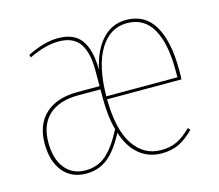

<svg xmlns="http://www.w3.org/2000/svg" viewBox="-82 -632 852 746"><g transform="rotate(-15 343.5 -259.5)"><path d="M630 -249H331Q332 -127 373 -65.5Q414 -4 484 -4Q521 -4 548.5 -17.5Q576 -31 605 -60L613 -51Q582 -20 552.5 -5.5Q523 9 483 9Q431 9 393 -22Q355 -53 336 -113Q301 -47 264.5 -19Q228 9 179 9Q119 9 85.5 -33Q52 -75 52 -145Q52 -222 98 -264Q144 -306 227 -306H316V-371Q316 -442 290.5 -478.5Q265 -515 206 -515Q154 -515 87 -483L84 -494Q152 -528 207 -528Q272 -528 300.5 -488.5Q329 -449 330 -372V-368Q347 -445 386 -486.5Q425 -528 481 -528Q557 -528 594 -465Q631 -402 631 -286Q631 -260 630 -249ZM617 -291Q617 -398 583.5 -456.5Q550 -515 481 -515Q413 -515 372.5 -449Q332 -383 331 -261H617ZM331 -129Q316 -182 316 -254V-293H226Q150 -293 108.5 -255Q67 -217 67 -145Q67 -80 97 -42Q127 -4 180 -4Q228 -4 262.5 -33.5Q297 -63 331 -129Z"/></g></svg>

Font: Fira Sans Compressed Hair
Style: Regular
Weight: 100
Width: 1
Designer: bBox Type GmbH & Carrois Corporate GbR & Edenspiekermann AG
Foundry: bBox Type GmbH & Carrois Corporate GbR & Edenspiekermann AG
Version: Version 4.301